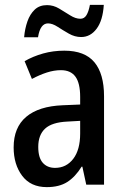

<svg xmlns="http://www.w3.org/2000/svg" viewBox="-20 -758 513 788"><path d="M244 -550Q328 -550 367.5 -502.5Q407 -455 407 -363V0H334L318 -74H315Q289 -32 256 -11Q223 10 172 10Q106 10 71 -36.5Q36 -83 36 -153Q36 -235 87.5 -278.5Q139 -322 237 -326L309 -329V-360Q309 -417 289.5 -443.5Q270 -470 230 -470Q202 -470 172.5 -460.5Q143 -451 111 -434L81 -507Q116 -527 157 -538.5Q198 -550 244 -550ZM256 -259Q193 -256 165 -230Q137 -204 137 -155Q137 -111 155.5 -90Q174 -69 206 -69Q252 -69 280.5 -106Q309 -143 309 -210V-262ZM79 -605Q82 -640 92.5 -670Q103 -700 122.5 -718.5Q142 -737 173 -737Q199 -737 222.5 -723Q246 -709 268 -695Q290 -681 310 -681Q326 -681 335 -696Q344 -711 349 -738H406Q402 -674 376.5 -640Q351 -606 313 -606Q287 -606 262.5 -620Q238 -634 216.5 -648Q195 -662 177 -662Q145 -662 136 -605Z"/></svg>

Font: Noto Sans Ethiopic Condensed Medium
Style: Regular
Weight: 500
Width: 3
Designer: Monotype Design Team
Foundry: Monotype Imaging Inc.
Version: Version 2.102; ttfautohint (v1.8.4.7-5d5b)